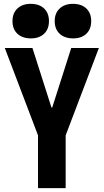

<svg xmlns="http://www.w3.org/2000/svg" viewBox="-20 -980 540 1000"><path d="M178 0V-275L5 -730H149L248 -420H252L351 -730H495L322 -275V0ZM141 -780Q97 -780 71 -804Q45 -828 45 -870Q45 -912 71 -936Q97 -960 140 -960Q184 -960 209.5 -936Q235 -912 235 -870Q235 -828 209.5 -804Q184 -780 141 -780ZM361 -780Q317 -780 291 -804Q265 -828 265 -870Q265 -912 291 -936Q317 -960 360 -960Q404 -960 429.5 -936Q455 -912 455 -870Q455 -828 429.5 -804Q404 -780 361 -780Z"/></svg>

Font: M PLUS Code Latin
Style: Bold
Weight: 700
Designer: Coji Morishita
Foundry: UNDERFOREST DESIGN
Version: Version 1.002; ttfautohint (v1.8.3)